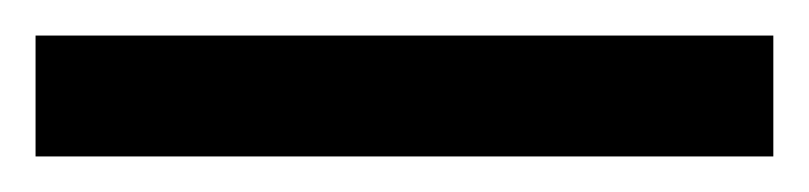

<svg xmlns="http://www.w3.org/2000/svg" viewBox="-22 70 455 108"><path d="M413 158H-2V90H413Z"/></svg>

Font: Noto Sans Tai Tham
Style: Bold
Weight: 700
Designer: Monotype Design Team 2013. Revised by David WIlliams 2020
Foundry: Monotype Imaging Inc.
Version: Version 2.002; ttfautohint (v1.8.4.7-5d5b)